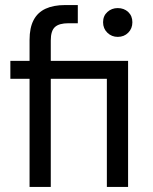

<svg xmlns="http://www.w3.org/2000/svg" viewBox="-20 -740 605 760"><path d="M97 0V-428H21V-499H97V-582Q97 -630 113 -660.5Q129 -691 160.5 -705.5Q192 -720 238 -720H288V-648H251Q214 -648 197.5 -633Q181 -618 181 -580V-499H487V0H403V-428H181V0ZM446 -594Q422 -594 405 -610.5Q388 -627 388 -652Q388 -677 405 -692.5Q422 -708 446 -708Q471 -708 487.5 -692.5Q504 -677 504 -652Q504 -627 487.5 -610.5Q471 -594 446 -594Z"/></svg>

Font: DM Sans 20pt
Style: Regular
Weight: 400
Version: Version 4.004;gftools[0.9.30]